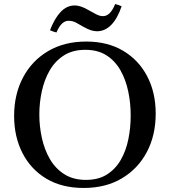

<svg xmlns="http://www.w3.org/2000/svg" viewBox="-20 -917 842 952"><path d="M752 -354Q752 -246 708 -163Q664 -80 584 -32.5Q504 15 395 15Q287 15 210 -31Q133 -77 91.5 -158Q50 -239 50 -342Q50 -449 94 -532.5Q138 -616 218.5 -663.5Q299 -711 407 -711Q514 -711 591 -665Q668 -619 710 -538.5Q752 -458 752 -354ZM628 -344Q628 -405 616 -463Q604 -521 577.5 -568Q551 -615 508 -642.5Q465 -670 403 -670Q340 -670 296.5 -642Q253 -614 226.5 -568Q200 -522 187.5 -465Q175 -408 175 -349Q175 -291 187.5 -233.5Q200 -176 227 -129Q254 -82 298.5 -53.5Q343 -25 406 -25Q468 -25 510.5 -52Q553 -79 579 -124.5Q605 -170 616.5 -227Q628 -284 628 -344ZM551 -897Q560 -895 568 -892Q576 -889 583 -886Q563 -826 532 -794Q501 -762 461 -762Q447 -762 431 -767Q415 -772 394 -784Q375 -795 357.5 -804.5Q340 -814 320 -814Q284 -814 260 -756Q246 -759 228 -767Q250 -825 280.5 -857.5Q311 -890 351 -890Q364 -890 380 -885Q396 -880 417 -868Q436 -858 454.5 -847.5Q473 -837 491 -837Q527 -837 551 -897Z"/></svg>

Font: Tiro Devanagari Hindi
Style: Regular
Weight: 400
Designer: Devanagari: John Hudson & Fiona Ross. Latin: John Hudson.
Foundry: Tiro Typeworks Ltd.
Version: Version 1.52